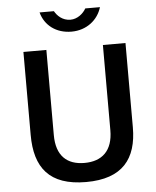

<svg xmlns="http://www.w3.org/2000/svg" viewBox="-61 -980 847 1042"><g transform="rotate(-5 362.5 -459.5)"><path d="M523 -929H443C428 -902 396 -875 358 -875C314 -875 286 -904 272 -929H194C213 -857 275 -810 358 -810C441 -810 503 -861 523 -929ZM644 -264V-723H521V-259C521 -146 461 -94 366 -94C271 -94 213 -146 213 -259V-723H88V-271C88 -93 165 10 366 10C565 10 644 -93 644 -264Z"/></g></svg>

Font: United Sans SemiBold
Style: Regular
Weight: 600
Designer: Pablo Impallari, Rodrigo Fuenzalida (Modified by Dan O. Williams)
Version: Version 1.000;PS 001.000;hotconv 1.0.88;makeotf.lib2.5.64775